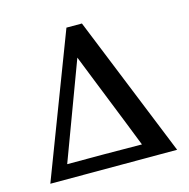

<svg xmlns="http://www.w3.org/2000/svg" viewBox="-85 -619 692 702"><g transform="rotate(-15 261.0 -268.0)"><path d="M284.7 -536.1 501.5 0H21.5L226.1 -536.1ZM99.6 -53.2Q168 -53.2 239.5 -53.2Q311 -53.2 382.3 -52.2Q364.3 -98.6 346.2 -143.8Q328.1 -189 310.1 -234.4Q292 -279.8 273.7 -325.7Q255.4 -371.6 236.3 -419.9Z"/></g></svg>

Font: Parastoo Print
Style: Print-Bold
Weight: 700
Foundry: Saber Rastikerdar (saber.rastikerdar@gmail.com)
Version: Version 1.0.0-alpha3